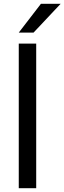

<svg xmlns="http://www.w3.org/2000/svg" viewBox="-20 -993 340 1013"><path d="M171 0H79V-763H171ZM157 -821H79L196 -973H300Z"/></svg>

Font: Open Sauce Sans
Style: Regular
Weight: 400
Designer: Alfredo Marco Pradil
Foundry: Creative Sauce Fz LLC
Version: Version 1.477